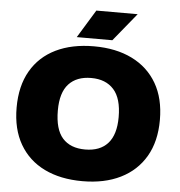

<svg xmlns="http://www.w3.org/2000/svg" viewBox="-62 -1009 1008 1078"><g transform="rotate(5 442.0 -470.5)"><path d="M442 10Q318 10 227.5 -34.2Q137 -78.5 87.8 -163.5Q38.5 -248.5 38.5 -370Q38.5 -491.5 87.5 -576.5Q136.5 -661.5 227.2 -705.8Q318 -750 442 -750Q566.5 -750 657 -705.2Q747.5 -660.5 796.8 -575.8Q846 -491 846 -370Q846 -249 796.5 -164.2Q747 -79.5 656.5 -34.8Q566 10 442 10ZM442 -168.5Q525.5 -168.5 569.8 -217.8Q614 -267 614 -366Q614 -471 569 -521.2Q524 -571.5 442 -571.5Q360 -571.5 315.2 -523Q270.5 -474.5 270.5 -374Q270.5 -267.5 314.5 -218Q358.5 -168.5 442 -168.5ZM340.5 -793 437 -951H670L541 -793Z"/></g></svg>

Font: Encode Sans SemiExpanded SemiExpanded Black
Style: Regular
Weight: 900
Width: 6
Designer: Multiple Designers
Foundry: Impallari Type
Version: Version 3.000; ttfautohint (v1.8.3) -l 8 -r 50 -G 200 -x 14 